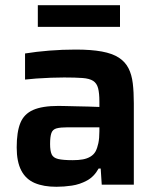

<svg xmlns="http://www.w3.org/2000/svg" viewBox="-20 -708 605 736"><path d="M196 8Q147 8 113 -6.5Q79 -21 61.5 -54.5Q44 -88 44 -143Q44 -202 58 -236.5Q72 -271 107 -286.5Q142 -302 204 -302Q214 -302 232 -301.5Q250 -301 273 -300.5Q296 -300 319 -299.5Q342 -299 361 -298V-318Q361 -351 356 -370Q351 -389 337 -398Q323 -407 296 -409Q269 -411 226 -411Q204 -411 175 -410Q146 -409 119 -407Q92 -405 76 -403V-503Q119 -510 169 -514Q219 -518 270 -518Q330 -518 370.5 -510.5Q411 -503 435.5 -487Q460 -471 472.5 -446.5Q485 -422 489 -388.5Q493 -355 493 -312V0H370L366 -62H358Q341 -31 313.5 -16Q286 -1 255.5 3.5Q225 8 196 8ZM259 -94Q281 -94 297.5 -97Q314 -100 326.5 -107.5Q339 -115 346 -127Q353 -140 357 -159Q361 -178 361 -205V-220H240Q212 -220 197 -216Q182 -212 177 -198Q172 -184 172 -156Q172 -130 178 -116.5Q184 -103 203 -98.5Q222 -94 259 -94ZM125 -605V-688H440V-605Z"/></svg>

Font: Saira Thin SemiBold
Style: Regular
Weight: 600
Version: Version 1.101